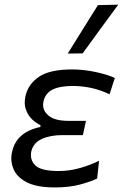

<svg xmlns="http://www.w3.org/2000/svg" viewBox="-20 -812 538 842"><path d="M221 10Q139.5 10 95.8 -13.5Q52 -37 38.5 -72.5Q29.5 -95 29.5 -118Q29.5 -131 32.5 -144Q40.5 -181.5 60.5 -204Q80.5 -226.5 106 -238.2Q131.5 -250 156.5 -255L158 -263Q140.5 -270.5 122.2 -287.2Q104 -304 94.5 -329.5Q88.5 -344.5 88.5 -362.5Q88.5 -375.5 91.5 -389.5Q103 -443 150.8 -475.2Q198.5 -507.5 296 -507.5Q347.5 -507.5 399.5 -496.2Q451.5 -485 483.5 -470L460.5 -398.5Q418.5 -418.5 378 -426.8Q337.5 -435 300.5 -435Q242 -435 210.2 -419Q178.5 -403 170.5 -366.5Q169 -359 169 -352Q169 -326 191 -306.5Q218.5 -282 280 -282H357L343.5 -219.5H253.5Q200.5 -219.5 163 -202.5Q125.5 -185.5 117 -146.5Q115.5 -138.5 115.5 -131Q115.5 -105.5 135 -86.5Q160.5 -62 237.5 -62Q284.5 -62 331 -75.2Q377.5 -88.5 414.5 -107L406 -29Q378 -15.5 331.2 -2.8Q284.5 10 221 10ZM277 -577Q310.5 -631 343.5 -684Q376.5 -737 409.5 -789.5L498.5 -791.5Q458.5 -737.5 419.8 -684.2Q381 -631 342.5 -578Z"/></svg>

Font: Heraclito
Style: Italic
Weight: 400
Italic angle: -12°
Designer: Kostas Bartsokas (font) & Cristiano Sobral (main changes)
Foundry: Kostas Bartsokas (font) & Cristiano Sobral (main changes)
Version: Version 1.00;July 8, 2020;FontCreator 13.0.0.2655 64-bit